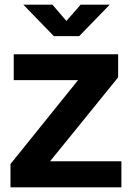

<svg xmlns="http://www.w3.org/2000/svg" viewBox="-20 -804 567 824"><path d="M195 -112H501V0H25V-100L315 -460H39V-571H487V-472ZM211 -649 80 -784H205L265 -714L326 -784H451L320 -649Z"/></svg>

Font: BDO Grotesk DemiBold
Style: Regular
Weight: 600
Designer: Deni Anggara
Foundry: Lokal Container
Version: Version 2.000